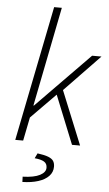

<svg xmlns="http://www.w3.org/2000/svg" viewBox="-62 -759 580 1018"><g transform="rotate(5 228.5 -250.0)"><path d="M40 0 184 -719H225L120 -190H123L407 -480H457L269 -285L385 0H342L238 -258L107 -125L82 0ZM97 219 96 191Q157 189 187.5 173Q218 157 218 133Q218 111 201.5 101Q185 91 151 88L164 61Q202 66 222 74Q242 82 249.5 94Q257 106 257 124Q257 153 237 174Q217 195 181 206.5Q145 218 97 219Z"/></g></svg>

Font: Source Sans 3 ExtraLight Light
Style: Italic
Weight: 300
Italic angle: -11°
Version: Version 3.052;hotconv 1.1.0;makeotfexe 2.6.0